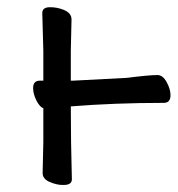

<svg xmlns="http://www.w3.org/2000/svg" viewBox="-20 -511 504 545"><path d="M161 14H157Q141 14 121 5.5Q101 -3 101 -20L103 -108V-204Q93 -207 83.5 -225.5Q74 -244 74 -261Q74 -282 93 -282H103V-367L100 -474Q100 -490 120.5 -490.5Q141 -491 161 -483Q183 -474 183 -456L181 -367V-282H187L340 -290Q403 -298 427 -298Q442 -298 453 -278Q464 -258 464 -241Q464 -219 445 -219Q305 -219 181 -209Q181 -109 184 -2Q184 14 161 14Z"/></svg>

Font: ToneOZ-Pinyin-WenKai-Medium
Style: Medium
Weight: 700
Designer: Fontworks Inc.
Foundry: ToneOZ
Version: Version 0.240331